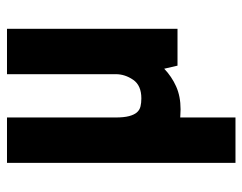

<svg xmlns="http://www.w3.org/2000/svg" viewBox="-94 -446 710 563"><g transform="rotate(-90 261.5 -165.0)"><path d="M65 170V-500H198V-182Q198 -157 202 -142Q206 -127 213 -119Q220 -111 230.5 -108.5Q241 -106 254 -106Q292 -106 308.5 -130Q325 -154 325 -181V-500H458V0H350L341 -39Q318 -17 289 -4Q260 9 222 9Q215 9 209 8.5Q203 8 198 8V170Z"/></g></svg>

Font: Share
Style: Bold
Weight: 700
Designer: Ralph du Carrois
Version: Version 1.002